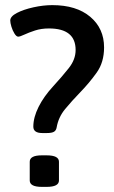

<svg xmlns="http://www.w3.org/2000/svg" viewBox="-20 -727 443 749"><path d="M145 -208Q110 -208 110 -233Q110 -269 130.5 -310Q151 -351 188 -391Q222 -428 248.5 -461.5Q275 -495 275 -532Q275 -616 171 -616Q141 -616 116.5 -608Q92 -600 75 -592Q58 -584 51 -584Q44 -584 36.5 -596Q29 -608 24.5 -623Q20 -638 20 -647Q20 -663 46 -676.5Q72 -690 110.5 -698.5Q149 -707 184 -707Q278 -707 332 -661.5Q386 -616 386 -542Q386 -484 357 -443.5Q328 -403 293 -367Q260 -333 234 -301.5Q208 -270 201 -230Q199 -218 190.5 -213Q182 -208 163 -208ZM143 2Q96 2 96 -23V-96Q96 -121 143 -121H162Q210 -121 210 -96V-23Q210 2 162 2Z"/></svg>

Font: Asap Semi Condensed Medium
Style: Regular
Weight: 500
Width: 4
Designer: Pablo Cosgaya
Foundry: Omnibus-Type
Version: Version 3.001; ttfautohint (v1.8.4.7-5d5b)